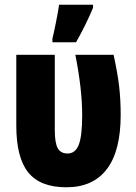

<svg xmlns="http://www.w3.org/2000/svg" viewBox="-20 -785 575 813"><path d="M49 -253V-553H212V-235Q212 -180 224.5 -157.5Q237 -135 266 -135Q299 -135 313.5 -172Q328 -209 328 -297Q328 -408 299 -553H461Q478 -475 484.5 -419Q491 -363 491 -298Q491 -146 432.5 -69Q374 8 261 8Q150 8 99.5 -55Q49 -118 49 -253ZM202 -622Q207 -640 217.5 -693Q228 -746 230 -765H374V-752Q343 -678 302 -606H202Z"/></svg>

Font: Noto Sans UI CondBlack
Style: Regular
Weight: 900
Width: 3
Designer: Monotype Design Team
Foundry: Monotype Imaging Inc.
Version: Version 1.001